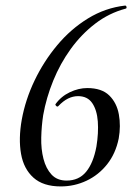

<svg xmlns="http://www.w3.org/2000/svg" viewBox="-20 -656 492 689"><path d="M198 13Q135 13 100 -18.5Q65 -50 55.5 -104Q46 -158 58 -226Q71 -298 104 -367Q137 -436 185.5 -494Q234 -552 296 -590Q358 -628 429 -636Q433 -636 434 -631Q435 -626 431 -625Q371 -609 321.5 -571Q272 -533 234 -480.5Q196 -428 171 -366.5Q146 -305 135 -243Q129 -204 128 -162.5Q127 -121 136 -86Q145 -51 165 -29.5Q185 -8 219 -8Q263 -8 289 -39.5Q315 -71 326 -130Q334 -179 331 -220Q328 -261 311 -286Q294 -311 260 -311Q242 -311 224.5 -302.5Q207 -294 189 -275Q186 -272 182 -275.5Q178 -279 179 -282Q199 -310 230.5 -325Q262 -340 293 -340Q345 -340 372 -313.5Q399 -287 406.5 -245.5Q414 -204 406 -159Q395 -105 364.5 -66.5Q334 -28 290.5 -7.5Q247 13 198 13Z"/></svg>

Font: Cormorant Infant Light Medium
Style: Italic
Weight: 500
Italic angle: -10°
Version: Version 4.001